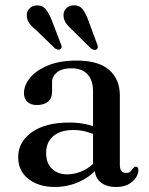

<svg xmlns="http://www.w3.org/2000/svg" viewBox="-20 -714 580 745"><path d="M347.5 -61V-71L341 -74V-359.5Q341 -403 319.2 -426Q297.5 -449 258 -449Q220 -449 201 -433.2Q182 -417.5 182 -396V-357Q182 -332.5 166.2 -319.5Q150.5 -306.5 123 -306.5Q98.5 -306.5 85.8 -319.2Q73 -332 73 -353Q73 -383.5 97 -412.5Q121 -441.5 166.5 -460.2Q212 -479 277.5 -479Q362.5 -479 403.8 -442.5Q445 -406 445 -344.5V-74Q445 -58 451.2 -50.5Q457.5 -43 468.5 -43Q481 -43 486.2 -48.5Q491.5 -54 495.5 -60Q498 -63 500.8 -65.2Q503.5 -67.5 507 -67.5Q512 -67.5 514.5 -63.8Q517 -60 517 -54Q517 -39.5 507.2 -24.5Q497.5 -9.5 478.5 1Q459.5 11.5 431.5 11.5Q392 11.5 369.8 -7.2Q347.5 -26 347.5 -61ZM50.5 -104Q50.5 -163 103.2 -200.8Q156 -238.5 250 -238.5Q284 -238.5 312.2 -232.2Q340.5 -226 362 -216L354 -189.5Q333.5 -198 311.8 -203.8Q290 -209.5 264 -209.5Q214.5 -209.5 186.8 -185.8Q159 -162 159 -121Q159 -80.5 181.8 -59Q204.5 -37.5 240.5 -37.5Q273.5 -37.5 304.2 -52.5Q335 -67.5 357 -95.5L367.5 -72.5Q338 -32.5 291.5 -10.5Q245 11.5 193 11.5Q130 11.5 90.2 -19.8Q50.5 -51 50.5 -104ZM181 -635 216 -544Q219 -538 219.2 -532.8Q219.5 -527.5 215 -524Q211 -520.5 205 -521.5Q199 -522.5 193.5 -526L123 -594.5Q105.5 -608.5 95.2 -621.8Q85 -635 84 -652Q82.5 -668 93.2 -680Q104 -692 122.5 -693Q144.5 -694 157.5 -678Q170.5 -662 181 -635ZM323 -634 357 -542.5Q359.5 -536 359.5 -531Q359.5 -526 355 -522.5Q351 -519.5 344.8 -520.5Q338.5 -521.5 333.5 -525.5L263 -595Q246.5 -609.5 236.8 -623.2Q227 -637 226.5 -654Q225.5 -669.5 236.8 -681.2Q248 -693 266.5 -693.5Q288.5 -694 301 -677.8Q313.5 -661.5 323 -634Z"/></svg>

Font: Fraunces 17pt
Style: Regular
Weight: 400
Version: Version 1.000;[b76b70a41]